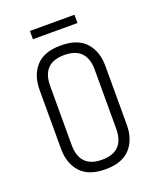

<svg xmlns="http://www.w3.org/2000/svg" viewBox="-130 -760 701 850"><g transform="rotate(-20 220.0 -335.0)"><path d="M325 -420Q325 -528 220 -528Q115 -528 115 -420V-143Q115 -35 220 -35Q325 -35 325 -143ZM65 -420Q65 -489 103 -531Q141 -573 220 -573Q299 -573 337 -531Q375 -489 375 -420V-143Q375 -74 337 -32Q299 10 220 10Q141 10 103 -32Q65 -74 65 -143ZM114 -680H324V-641H114Z"/></g></svg>

Font: Khand Light
Style: Regular
Weight: 300
Designer: Devanagari: Sanchit Sawaria, Jyotish Sonowal; Latin: Satya Rajpurohit
Foundry: Indian Type Foundry
Version: Version 1.101;PS 1.0;hotconv 1.0.78;makeotf.lib2.5.61930; tt